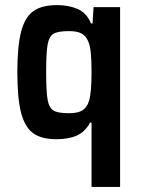

<svg xmlns="http://www.w3.org/2000/svg" viewBox="-20 -538 556 753"><path d="M339 -57H333Q314 -21 281.5 -6.5Q249 8 201 8Q142 8 109.5 -16Q77 -40 62.5 -96.5Q48 -153 48 -255Q48 -358 63 -414.5Q78 -471 111 -494.5Q144 -518 204 -518Q250 -518 285 -502.5Q320 -487 337 -446H343L347 -510H451V195H339ZM329 -142Q339 -173 339 -255Q339 -303 336 -332Q333 -361 325 -378Q316 -398 299 -407Q282 -416 251 -416Q208 -416 190.5 -406Q173 -396 167 -364.5Q161 -333 161 -255Q161 -177 167 -145.5Q173 -114 190.5 -104Q208 -94 251 -94Q285 -94 303 -105Q321 -116 329 -142Z"/></svg>

Font: Saira Semi Condensed Medium
Style: Regular
Weight: 500
Width: 4
Designer: Hector Gatti with collaboration of the Omnibus-Type team
Foundry: Omnibus-Type
Version: Version 1.001; ttfautohint (v1.8)